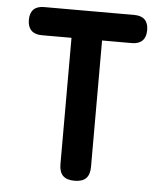

<svg xmlns="http://www.w3.org/2000/svg" viewBox="-52 -776 705 826"><g transform="rotate(5 300.0 -363.5)"><path d="M234 -608.5H105.6Q75.8 -608.5 60.1 -624.1Q44.5 -639.8 44.5 -669.6Q44.5 -699.4 59.8 -714.7Q75.1 -730 104.9 -730H495.1Q524.9 -730 540.2 -714.7Q555.5 -699.4 555.5 -669.6Q555.5 -639.8 539.9 -624.1Q524.2 -608.5 494.4 -608.5H366V-63Q366 -29.3 349.9 -13.1Q333.8 3 300.2 3Q266.5 3 250.2 -13.1Q234 -29.3 234 -63Z"/></g></svg>

Font: Maple Mono
Style: Regular
Weight: 400
Monospace: yes
Designer: subframe7536
Version: Version 7.300